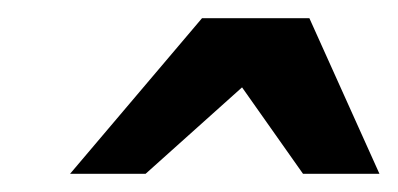

<svg xmlns="http://www.w3.org/2000/svg" viewBox="-20 -742 437 211"><path d="M397 -551 320 -722H202L57 -551H140L246 -646L313 -551Z"/></svg>

Font: Veleka
Style: Bold Italic
Weight: 700
Italic angle: -12°
Designer: Stefan Peev, Context Ltd, 2016; SIL International, 1997-2014.
Foundry: Stefan Peev, Context Ltd, 2016
Version: Version 5.000